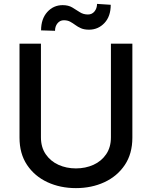

<svg xmlns="http://www.w3.org/2000/svg" viewBox="-20 -951 778 983"><path d="M547.9 -727.3H657.7V-246.1Q657.7 -164.1 619 -106.4Q580.3 -48.7 514.7 -18.3Q449.2 12.1 368.6 12.1Q288.4 12.1 222.8 -18.3Q157.3 -48.7 118.6 -106.4Q79.9 -164.1 79.9 -246.1V-727.3H189.6V-247.9Q189.6 -197.1 214.1 -161.4Q238.6 -125.7 279.3 -107.2Q320 -88.8 368.6 -88.8Q417.6 -88.8 458.5 -107.2Q499.3 -125.7 523.6 -161.4Q547.9 -197.1 547.9 -247.9ZM261.7 -793.3 190.3 -795.5Q190.3 -854.4 222.1 -889.6Q253.9 -924.7 300.8 -924.7Q329.9 -924.7 350 -912.8Q370 -900.9 388.3 -888.8Q406.6 -876.8 430.4 -876.8Q451 -876.8 463.8 -892.4Q476.6 -908 476.9 -931.1L546.9 -926.5Q546.9 -867.2 514.9 -833.3Q483 -799.4 436.4 -799Q411.2 -799 394.7 -806.3Q378.2 -813.6 365.4 -823.2Q352.6 -832.7 339.1 -840Q325.6 -847.3 306.8 -847.3Q287.3 -847.3 274.5 -831.9Q261.7 -816.4 261.7 -793.3Z"/></svg>

Font: Inter UI Medium
Style: Regular
Weight: 500
Designer: Rasmus Andersson
Foundry: rsms
Version: 3.2;8d6f07862